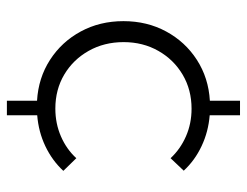

<svg xmlns="http://www.w3.org/2000/svg" viewBox="-100 -594 724 563"><g transform="rotate(90 261.5 -312.0)"><path d="M480.5 -136.2Q450.2 -103.5 408.2 -83.5Q366.2 -63.5 317.4 -59.6V29.3H274.9V-59.1Q208 -63 155 -97.2Q102.1 -131.3 71.8 -187.3Q41.5 -243.2 41.5 -312.5Q41.5 -381.8 71.8 -437.7Q102.1 -493.7 155 -527.8Q208 -562 274.9 -565.9V-654.3H317.4V-565.4Q365.7 -561.5 407.7 -541.7Q449.7 -522 480 -489.3L443.4 -450.7Q416.5 -479.5 379.2 -495.8Q341.8 -512.2 298.3 -512.2Q242.7 -512.2 198.5 -486.1Q154.3 -460 128.7 -414.8Q103 -369.6 103 -313Q103 -255.9 128.7 -210.4Q154.3 -165 198.2 -138.9Q242.2 -112.8 297.9 -112.8Q341.8 -112.8 379.4 -129.2Q417 -145.5 443.4 -174.3Z"/></g></svg>

Font: Kumbh Sans Light
Style: Regular
Weight: 300
Version: Version 1.004